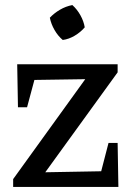

<svg xmlns="http://www.w3.org/2000/svg" viewBox="-20 -739 528 759"><path d="M32 0V-31L317 -426L116 -423L87 -315H51L48 -485H445V-453L159 -58L380 -62L409 -174H445L448 0ZM266 -719Q285 -702 298 -678.5Q311 -655 315 -631Q299 -612 275.5 -598Q252 -584 228 -581Q209 -597 195.5 -620.5Q182 -644 177 -669Q194 -687 217 -700.5Q240 -714 266 -719Z"/></svg>

Font: Piazzolla Medium
Style: Regular
Weight: 500
Designer: Juan Pablo del Peral
Foundry: Huerta Tipografica
Version: Version 1.330